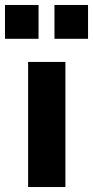

<svg xmlns="http://www.w3.org/2000/svg" viewBox="-49 -752 374 772"><path d="M64 0V-503H214V0ZM170 -596V-732H305V-596ZM-29 -596V-732H106V-596Z"/></svg>

Font: Nunito Sans 7pt Condensed ExtraBold
Style: Regular
Weight: 800
Width: 3
Designer: Vernon Adams
Foundry: Vernon Adams
Version: Version 3.101;gftools[0.9.27]